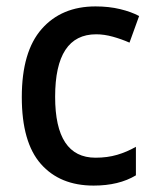

<svg xmlns="http://www.w3.org/2000/svg" viewBox="-20 -569 483 599"><path d="M272 10Q167 10 107.5 -57.5Q48 -125 48 -266Q48 -408 110 -478.5Q172 -549 278 -549Q320 -549 355 -540.5Q390 -532 414 -519L384 -436Q359 -447 332 -454.5Q305 -462 280 -462Q152 -462 152 -267Q152 -77 278 -77Q315 -77 345.5 -86Q376 -95 404 -111V-22Q351 10 272 10Z"/></svg>

Font: Noto Sans Tamil SemiCondensed Medium
Style: Regular
Weight: 500
Width: 4
Designer: Jelle Bosma - Monotype Design Team
Foundry: Monotype Imaging Inc.
Version: Version 2.004; ttfautohint (v1.8.4.7-5d5b)